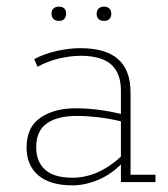

<svg xmlns="http://www.w3.org/2000/svg" viewBox="-20 -548 506 578"><path d="M198 10Q131 10 95.5 -20Q60 -50 60 -104Q60 -165 101.5 -193.5Q143 -222 207 -222Q245 -222 280.5 -217Q316 -212 358 -202L344 -195V-275Q344 -328 314.5 -354Q285 -380 223 -380Q192 -380 158 -372Q124 -364 93 -347L83 -370Q115 -387 152.5 -395Q190 -403 221 -403Q298 -403 335.5 -370Q373 -337 373 -269V-22H448V0H344V-59L348 -57Q315 -23 275.5 -6.5Q236 10 198 10ZM198 -13Q238 -13 275.5 -30Q313 -47 349 -81L344 -68V-190L359 -179Q317 -190 280 -194.5Q243 -199 211 -199Q153 -199 121 -176.5Q89 -154 89 -105Q89 -61 116 -37Q143 -13 198 -13ZM157 -485Q147 -485 141 -491Q135 -497 135 -507Q135 -517 141 -522.5Q147 -528 157 -528Q168 -528 173.5 -522.5Q179 -517 179 -507Q179 -497 173.5 -491Q168 -485 157 -485ZM293 -485Q283 -485 277 -490.5Q271 -496 271 -506Q271 -517 277 -522.5Q283 -528 293 -528Q303 -528 309 -522.5Q315 -517 315 -506Q315 -496 309 -490.5Q303 -485 293 -485Z"/></svg>

Font: Rokkitt Thin
Style: Regular
Weight: 250
Version: Version 3.103